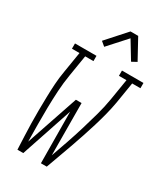

<svg xmlns="http://www.w3.org/2000/svg" viewBox="-232 -1068 1016 1168"><g transform="rotate(30 276.0 -483.5)"><path d="M91 0Q89 -45 87 -91Q85 -137 84 -182.5Q83 -228 83.5 -274Q84 -320 85 -366Q86 -412 89 -458.5Q92 -505 100 -551L124 -698H71V-735H222V-698H164L140 -551Q130 -491 126.5 -431.5Q123 -372 122 -312.5Q121 -253 121.5 -193.5Q122 -134 123 -75L247 -441H287L289 -75Q310 -134 330.5 -193.5Q351 -253 369 -312.5Q387 -372 403.5 -431.5Q420 -491 430 -551L454 -698H401V-735H552V-698H494L470 -551Q462 -505 450 -458.5Q438 -412 424 -366Q410 -320 394.5 -274Q379 -228 363 -182.5Q347 -137 330 -91Q313 -45 297 0H256L253 -361L132 0ZM235 -806 205 -831 327 -967H381L457 -828L422 -809L348 -931Z"/></g></svg>

Font: Iosevka Curly Slab Extralight
Style: Italic
Weight: 200
Italic angle: -9°
Monospace: yes
Designer: Belleve Invis
Foundry: Belleve Invis
Version: Version 22.1.2; ttfautohint (v1.8.4)